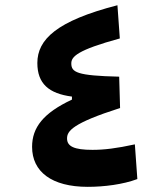

<svg xmlns="http://www.w3.org/2000/svg" viewBox="-20 -723 626 748"><path d="M321.8 4.9C385.7 4.9 459 -4.4 515.1 -25.4L505.4 -160.6C434.1 -145 385.7 -139.2 340.3 -139.2C268.6 -139.2 241.2 -152.8 241.2 -183.6C241.2 -212.4 261.7 -242.7 447.8 -302.2L444.3 -424.3C278.8 -428.2 257.8 -441.4 257.8 -476.1C257.8 -502 280.3 -527.8 446.8 -573.2L437.5 -702.6C200.7 -641.6 125.5 -569.3 125.5 -477.5C125.5 -397 170.4 -358.4 260.3 -346.7V-335C148.9 -282.7 105 -226.6 105 -150.9C105 -54.2 181.2 4.9 321.8 4.9Z"/></svg>

Font: Cascadia Mono NF
Style: Bold
Weight: 700
Monospace: yes
Designer: Aaron Bell
Foundry: Saja Typeworks
Version: Version 2404.023